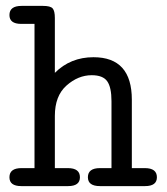

<svg xmlns="http://www.w3.org/2000/svg" viewBox="-20 -631 565 651"><path d="M12 -30Q12 -61 53 -61H97V-550H52Q12 -550 12 -580Q12 -611 53 -611H126Q151 -611 158.5 -602.5Q166 -594 166 -570V-384Q219 -437 297 -437Q427 -437 427 -293V-61H471Q512 -61 512 -30Q512 0 472 0H319Q278 0 278 -30Q278 -61 319 -61H358V-288Q358 -335 343.5 -355.5Q329 -376 291 -376Q245 -376 205.5 -341Q166 -306 166 -238V-61H210Q251 -61 251 -30Q251 0 211 0H52Q12 0 12 -30Z"/></svg>

Font: CMU Typewriter Text
Style: Regular
Weight: 500
Monospace: yes
Version: Version 0.7.0